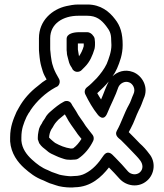

<svg xmlns="http://www.w3.org/2000/svg" viewBox="-20 -755 728 853"><path d="M148 -136C148 -136 154 -120 154 -119C165 -102 176 -96 183 -90L195 -80C199 -77 204 -74 208 -72C222 -66 236 -58 252 -53L264 -49C273 -46 282 -45 294 -45C299 -45 306 -46 310 -46H313C318 -46 324 -48 327 -50C356 -69 379 -98 394 -129C398 -137 397 -148 392 -155C381 -170 367 -186 361 -195C346 -220 330 -237 318 -261C310 -275 302 -284 298 -293C291 -307 275 -309 265 -304C243 -293 222 -275 206 -261C200 -256 187 -245 179 -228C175 -221 172 -219 170 -215L165 -205C162 -201 153 -188 151 -171C149 -161 148 -153 148 -145ZM295 -95C268 -99 247 -108 225 -120L215 -128C208 -134 201 -140 198 -144C199 -158 202 -169 208 -180L214 -189C223 -205 224 -207 240 -224C248 -231 258 -239 268 -247C270 -244 272 -240 274 -237C288 -209 304 -190 319 -168C325 -158 334 -148 342 -138C332 -122 320 -107 305 -96C302 -96 299 -95 295 -95ZM276 -582V-532C276 -528 277 -527 277 -523C277 -513 279 -507 283 -492L287 -477C291 -465 297 -457 299 -454C303 -445 303 -446 306 -443C317 -432 334 -435 342 -443L357 -458C379 -480 391 -508 400 -538C401 -543 402 -550 402 -555V-568C402 -572 401 -575 401 -578C401 -585 398 -592 394 -596C389 -604 379 -612 367 -612H332C308 -612 276 -606 276 -582ZM332 -562H352V-555V-550C347 -532 340 -518 331 -505C330 -510 328 -525 326 -535V-562ZM480 -416C488 -427 494 -438 500 -451C512 -479 525 -513 525 -555C525 -606 515 -640 491 -670C466 -703 428 -735 368 -735H328C307 -735 290 -731 275 -728C212 -714 153 -664 153 -585V-542C153 -535 153 -527 154 -520L156 -500L158 -485C160 -475 161 -467 164 -458L170 -438C174 -425 181 -413 187 -402C175 -395 163 -386 148 -373C114 -347 85 -315 64 -277L54 -259C54 -259 53 -258 53 -257C40 -227 25 -193 25 -145V-129V-127C29 -73 59 -34 88 -8C112 13 136 33 174 47L189 54C197 58 205 61 213 63L228 68C243 74 273 78 294 78C300 78 305 78 312 77C384 76 431 31 464 -11C481 6 494 20 511 39C541 72 595 81 633 48C667 19 674 -36 642 -73C631 -88 617 -104 601 -118C586 -134 569 -151 552 -168C555 -174 558 -179 561 -185C576 -212 584 -240 597 -266C606 -282 612 -300 618 -316C643 -368 611 -420 571 -435C534 -449 501 -436 480 -416ZM463 -393C448 -364 442 -342 429 -313C423 -322 418 -331 412 -341C430 -358 448 -374 463 -393ZM294 28C283 28 255 24 244 21L230 16C224 14 216 11 210 9L195 2C194 2 194 1 193 1C166 -9 144 -26 122 -46C98 -68 78 -95 75 -130V-145C75 -182 85 -207 98 -236L107 -252C110 -256 114 -261 116 -266C143 -306 183 -343 225 -366C232 -369 232 -369 235 -371C246 -379 248 -395 242 -405C232 -422 224 -437 218 -453L212 -472C210 -480 209 -486 208 -493L206 -506L204 -526C203 -531 203 -536 203 -542V-585C203 -650 260 -685 328 -685H368C408 -685 430 -667 451 -640C467 -619 474 -607 474 -576C474 -569 475 -563 475 -555C475 -525 464 -496 454 -471C443 -448 426 -426 410 -408C394 -392 381 -378 366 -367C356 -359 354 -346 359 -336C374 -305 393 -272 414 -246C414 -246 440 -210 457 -253C471 -288 494 -331 506 -368C513 -384 534 -397 554 -389C570 -383 584 -360 573 -337C565 -320 560 -301 553 -290C531 -251 519 -209 499 -174C488 -154 507 -141 517 -133C535 -115 550 -100 566 -83C579 -69 592 -57 603 -42C615 -26 618 -4 601 11C586 24 562 21 549 7C530 -15 514 -33 492 -55L479 -68C474 -73 456 -87 440 -64C417 -29 392 -1 358 16C345 23 328 27 310 27C305 27 299 28 294 28Z"/></svg>

Font: Blanket
Style: BdOutline
Weight: 700
Foundry: Cannot Into Space Fonts
Version: Version 0.9